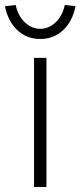

<svg xmlns="http://www.w3.org/2000/svg" viewBox="-62 -753 324 773"><path d="M75 0V-520H125V0ZM-42 -728 1 -733Q11 -688 38.5 -662.5Q66 -637 100 -637Q134 -637 161.5 -662.5Q189 -688 199 -733L242 -728Q230 -667 192 -631.5Q154 -596 100 -596Q46 -596 8 -631.5Q-30 -667 -42 -728Z"/></svg>

Font: Mach ExtraLight
Style: Regular
Weight: 250
Version: Version 1.002